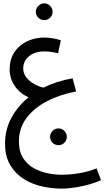

<svg xmlns="http://www.w3.org/2000/svg" viewBox="-20 -721 617 1135"><path d="M342.8 394Q289.1 394 231 381.6Q172.9 369.1 123 338.6Q73.2 308.1 41.5 256.6Q9.8 205.1 9.8 127Q9.8 45.9 46.9 -23.4Q84 -92.8 148.9 -146Q99.1 -167 68.1 -211.9Q37.1 -256.8 37.1 -310.1Q37.1 -373 66.7 -415Q96.2 -457 142.6 -478Q189 -499 241.2 -499Q289.1 -499 339.8 -482.9L323.2 -405.8Q280.8 -417 241.2 -417Q186 -417 151.6 -388.4Q117.2 -359.9 117.2 -315.9Q117.2 -286.1 136.5 -262.5Q155.8 -238.8 183.8 -223.4Q211.9 -208 237.8 -203.1Q315.9 -242.2 409.2 -257.8L430.2 -180.2Q333 -162.1 256.6 -122.1Q180.2 -82 136 -22.5Q91.8 37.1 91.8 115.2Q91.8 173.8 116 212.4Q140.1 251 178.5 272.5Q216.8 293.9 260.5 303Q304.2 312 342.8 312Q396 312 450.9 302.5Q505.9 293 550.8 273.9L577.1 344.2Q553.2 356 513.7 367.4Q474.1 378.9 429 386.5Q383.8 394 342.8 394ZM242.2 -602.1Q221.2 -602.1 206.5 -616.7Q191.9 -631.3 191.9 -651.4Q191.9 -670.9 206.5 -686Q221.2 -701.2 242.2 -701.2Q262.2 -701.2 276.6 -686Q291 -670.9 291 -651.4Q291 -631.3 276.6 -616.7Q262.2 -602.1 242.2 -602.1ZM326.2 137.2Q305.2 137.2 290.5 122.6Q275.9 107.9 275.9 87.9Q275.9 68.4 290.5 53.2Q305.2 38.1 326.2 38.1Q346.2 38.1 360.6 53.2Q375 68.4 375 87.9Q375 107.9 360.6 122.6Q346.2 137.2 326.2 137.2Z"/></svg>

Font: Kurinto Seri
Style: Regular
Weight: 400
Designer: Kurinto was developed by Clint Goss from a range of fonts that are compatible with the SIL Open Font License Version 1.1
Foundry: Clinton F. Goss
Version: Version 2.196; July 25, 2020